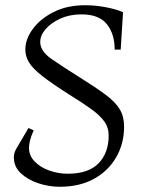

<svg xmlns="http://www.w3.org/2000/svg" viewBox="-20 -700 553 735"><path d="M209 15Q167 15 126.5 1.5Q86 -12 59.5 -37Q33 -62 33 -98Q33 -114 42 -130L89 -210L109 -201Q91 -162 91 -134Q91 -104 113 -81.5Q135 -59 169 -47Q203 -35 239 -35Q319 -35 357.5 -75Q396 -115 396 -181Q396 -212 379 -235.5Q362 -259 328.5 -283Q295 -307 245 -338Q179 -380 142.5 -408.5Q106 -437 91.5 -460.5Q77 -484 77 -510Q77 -550 105.5 -589Q134 -628 185.5 -654Q237 -680 306 -680Q346 -680 387 -672Q428 -664 451 -653L442 -510H419Q419 -570 389 -607.5Q359 -645 292 -645Q247 -645 211.5 -629Q176 -613 155 -589Q134 -565 134 -539Q134 -504 177.5 -474Q221 -444 288 -402Q349 -364 385.5 -336.5Q422 -309 438.5 -281.5Q455 -254 455 -215Q455 -150 424.5 -97.5Q394 -45 339 -15Q284 15 209 15Z"/></svg>

Font: Bona Nova SC
Style: Italic
Weight: 400
Italic angle: -4°
Designer: Mateusz Machalski
Foundry: Capitalics
Version: Version 4.001; ttfautohint (v1.8.4.7-5d5b)